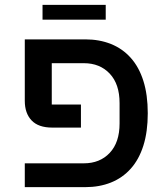

<svg xmlns="http://www.w3.org/2000/svg" viewBox="-20 -770 676 790"><path d="M155 -750H415V-689H155ZM82 -98H325Q391 -98 431.5 -141Q472 -184 472 -262V-346Q472 -424 431.5 -467Q391 -510 325 -510H193V-340H313V-245H195Q138 -245 110 -274.5Q82 -304 82 -355V-608H331Q389 -608 436.5 -589Q484 -570 518 -532Q552 -494 570 -437Q588 -380 588 -304Q588 -228 570 -171Q552 -114 518 -76Q484 -38 436.5 -19Q389 0 331 0H82Z"/></svg>

Font: IBM Plex Sans Hebrew Medium
Style: Regular
Weight: 500
Designer: Mike Abbink, Paul van der Laan, Pieter van Rosmalen, Yanek Iontef
Foundry: Bold Monday
Version: Version 1.2